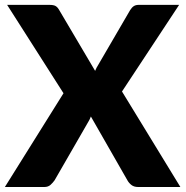

<svg xmlns="http://www.w3.org/2000/svg" viewBox="-26 -748 742 768"><path d="M695.5 0H526.5Q510 0 499.8 -8Q489.5 -16 483.5 -27L337.5 -282Q333.5 -271 328.5 -263L192.5 -27Q185.5 -17 176 -8.5Q166.5 0 151.5 0H-6.5L228 -375L2.5 -728.5H171.5Q188 -728.5 195.8 -724.2Q203.5 -720 209.5 -710L354.5 -464.5Q357 -471 360.2 -477Q363.5 -483 367.5 -489.5L494.5 -707.5Q501.5 -718.5 509.2 -723.5Q517 -728.5 528.5 -728.5H690.5L462 -382Z"/></svg>

Font: Lato 2
Style: Regular
Weight: 900
Designer: Lukasz Dziedzic with Adam Twardoch and Botio Nikoltchev
Foundry: tyPoland Lukasz Dziedzic
Version: Version 2.015; 2015-08-06; http://www.latofonts.com/